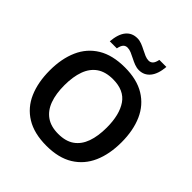

<svg xmlns="http://www.w3.org/2000/svg" viewBox="-242 -1091 1271 1271"><g transform="rotate(45 393.5 -455.5)"><path d="M730 -358Q730 -247 693.5 -164.5Q657 -82 582.5 -36Q508 10 394 10Q279 10 204 -36Q129 -82 93 -165Q57 -248 57 -359Q57 -469 93.5 -551.5Q130 -634 205 -679.5Q280 -725 395 -725Q508 -725 582.5 -679.5Q657 -634 693.5 -551.5Q730 -469 730 -358ZM195 -358Q195 -278 216 -220.5Q237 -163 281 -132Q325 -101 394 -101Q464 -101 507.5 -132Q551 -163 571.5 -220.5Q592 -278 592 -358Q592 -478 545.5 -546Q499 -614 395 -614Q325 -614 281 -583.5Q237 -553 216 -495.5Q195 -438 195 -358ZM202 -776Q208 -848 237.5 -884Q267 -920 317 -920Q338 -920 358.5 -912Q379 -904 399 -893.5Q419 -883 438 -875Q457 -867 474 -867Q491 -867 503 -879Q515 -891 521 -921H587Q581 -850 551 -813.5Q521 -777 473 -777Q452 -777 431 -785Q410 -793 390 -803.5Q370 -814 351 -822Q332 -830 315 -830Q297 -830 285.5 -818Q274 -806 268 -776Z"/></g></svg>

Font: Noto Sans Syriac Eastern SemiBold
Style: Regular
Weight: 600
Designer: Patrick Giasson and the Monotype Design Team
Foundry: Monotype Imaging Inc.
Version: Version 3.001